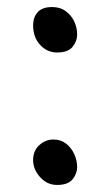

<svg xmlns="http://www.w3.org/2000/svg" viewBox="-20 -515 310 545"><path d="M142 -366Q114 -366 94 -387.5Q74 -409 74 -443Q74 -466 87 -480.5Q100 -495 128 -495Q151 -495 167 -483Q183 -471 191 -453.5Q199 -436 199 -417Q199 -398 186 -382Q173 -366 142 -366ZM142 10Q114 10 94 -12Q74 -34 74 -61Q74 -87 91.5 -103Q109 -119 132 -119Q153 -119 168 -107Q183 -95 191 -77Q199 -59 199 -41Q199 -22 186 -6Q173 10 142 10Z"/></svg>

Font: Shantell Sans Light
Style: Regular
Weight: 300
Designer: Stephen Nixon, Anya Danilova, Shantell Martin
Foundry: Arrow Type
Version: Version 1.011;[c5ecc13dd]